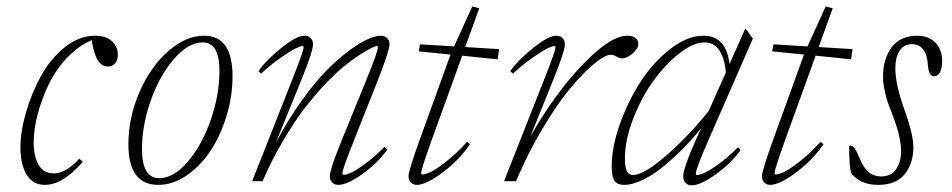

<svg xmlns="http://www.w3.org/2000/svg" viewBox="-20 -554 2910 587"><path d="M117.2 11.2Q79.6 11.2 61 -20.5Q42.5 -52.2 42.5 -103Q42.5 -152.3 59.6 -210.9Q76.7 -269.5 105.5 -322Q134.3 -374.5 178.2 -409.7Q222.2 -444.8 270.5 -444.8Q304.7 -444.8 322.5 -427.7Q340.3 -410.6 340.3 -386.7Q340.3 -370.6 332.3 -360.6Q324.2 -350.6 309.6 -350.6Q291 -350.6 279.1 -369.6Q267.1 -388.7 260.3 -431.2Q218.8 -413.6 183.8 -376Q148.9 -338.4 127.7 -293.5Q106.4 -248.5 94.7 -202.9Q83 -157.2 83 -118.7Q83 -76.7 97.9 -50.3Q112.8 -23.9 144.5 -23.9Q181.6 -23.9 222.2 -68.8L233.4 -59.6Q172.4 11.2 117.2 11.2Z M463.9 11.2Q372.6 11.2 372.6 -112.8Q372.6 -194.3 406.2 -272Q439.9 -349.6 493.9 -397.2Q547.9 -444.8 604 -444.8Q690.9 -444.8 690.9 -320.8Q690.9 -258.8 672.1 -198Q653.3 -137.2 622.6 -91.3Q591.8 -45.4 549.8 -17.1Q507.8 11.2 463.9 11.2ZM467.3 -9.3Q511.2 -9.3 554.4 -60.1Q597.7 -110.8 624.3 -187.5Q650.9 -264.2 650.9 -337.4Q650.9 -424.3 599.6 -424.3Q555.7 -424.3 511.7 -373.5Q467.8 -322.8 440.9 -246.6Q414.1 -170.4 414.1 -98.1Q414.1 -9.3 467.3 -9.3Z M751 0 877.9 -321.8Q908.2 -398.4 908.2 -409.7Q908.2 -413.1 903.8 -413.1Q897.9 -413.1 882.3 -405.3Q866.7 -397.5 837.6 -377.2Q808.6 -356.9 778.3 -329.1L770 -336.4Q794.9 -371.6 841.1 -408.2Q887.2 -444.8 910.6 -444.8Q922.4 -444.8 929.7 -437.5Q937 -430.2 937 -418.9Q937 -397 900.9 -308.6L823.2 -117.2Q859.9 -187 901.1 -244.6Q942.4 -302.2 978 -338.4Q1013.7 -374.5 1047.6 -399.4Q1081.5 -424.3 1105.2 -434.6Q1128.9 -444.8 1144 -444.8Q1156.2 -444.8 1163.6 -437.5Q1170.9 -430.2 1170.9 -418.9Q1170.9 -399.9 1135.3 -309.1L1059.6 -118.2Q1026.9 -36.1 1026.9 -24.4Q1026.9 -19.5 1031.2 -19.5Q1038.1 -19.5 1052 -25.4Q1065.9 -31.2 1094.7 -52Q1123.5 -72.8 1155.3 -105L1164.1 -96.7Q1136.2 -57.1 1089.1 -22.9Q1042 11.2 1014.2 11.2Q1002.9 11.2 995.6 3.9Q988.3 -3.4 988.3 -14.6Q988.3 -36.1 1024.9 -125.5L1099.6 -308.6Q1135.3 -396 1135.3 -409.7Q1135.3 -413.1 1131.3 -413.1Q1128.4 -413.1 1116.5 -407.7Q1104.5 -402.3 1082.8 -388.4Q1061 -374.5 1035.2 -354Q1009.3 -333.5 977.1 -299.8Q944.8 -266.1 913.1 -225.3Q881.3 -184.6 846.7 -125.7Q812 -66.9 782.7 0Z M1254.4 11.2Q1243.2 11.2 1236.1 3.9Q1229 -3.4 1229 -15.6Q1229 -31.7 1262.7 -125.5L1357.4 -387.2L1260.3 -397L1264.2 -418.5L1368.2 -412.1L1423.8 -534.2L1445.3 -528.8L1402.3 -410.2L1505.9 -403.8L1501.5 -372.6L1393.1 -383.8L1297.4 -119.1Q1267.6 -36.1 1267.6 -23.9Q1267.6 -20.5 1271 -20.5Q1278.8 -20.5 1293.5 -26.6Q1308.1 -32.7 1340.3 -57.1Q1372.6 -81.5 1408.2 -120.6L1417 -113.3Q1385.3 -65.9 1334 -27.3Q1282.7 11.2 1254.4 11.2Z M1521 0 1647.9 -321.8Q1678.2 -398.4 1678.2 -409.7Q1678.2 -413.1 1673.8 -413.1Q1668 -413.1 1652.3 -405.3Q1636.7 -397.5 1607.7 -377.2Q1578.6 -356.9 1548.3 -329.1L1540 -336.4Q1564.9 -371.6 1611.1 -408.2Q1657.2 -444.8 1680.7 -444.8Q1692.4 -444.8 1699.7 -437.5Q1707 -430.2 1707 -418.9Q1707 -397 1670.9 -308.6L1601.6 -136.7Q1675.3 -266.6 1760.5 -355.7Q1845.7 -444.8 1897.9 -444.8Q1913.6 -444.8 1922.6 -438.2Q1931.6 -431.6 1931.6 -419.4Q1931.6 -405.8 1914.3 -390.6Q1897 -375.5 1881.3 -375.5Q1874.5 -375.5 1865.2 -380.9Q1855 -386.7 1848.6 -386.7Q1830.1 -386.7 1797.1 -359.6Q1764.2 -332.5 1724.4 -285.2Q1684.6 -237.8 1639.4 -162.1Q1594.2 -86.4 1557.6 0Z M1888.2 11.2Q1867.7 11.2 1858.9 -0.7Q1850.1 -12.7 1850.1 -45.4Q1850.1 -104 1875.2 -174.8Q1900.4 -245.6 1939 -304.9Q1977.5 -364.3 2029.5 -404.5Q2081.5 -444.8 2130.4 -444.8Q2200.2 -444.8 2210.4 -358.4L2258.8 -467.3L2281.7 -436L2142.1 -116.7Q2107.4 -37.1 2107.4 -22.9Q2107.4 -19 2110.8 -19Q2118.2 -19 2132.1 -24.7Q2146 -30.3 2175.3 -51Q2204.6 -71.8 2236.3 -104L2244.1 -95.2Q2216.8 -56.2 2169.2 -21.7Q2121.6 12.7 2094.7 12.7Q2083.5 12.7 2076.2 5.4Q2068.8 -2 2068.8 -14.2Q2068.8 -40 2106.4 -124L2123.5 -162.1Q2100.6 -132.8 2073 -104.5Q2045.4 -76.2 2013.2 -49.1Q1981 -22 1947.8 -5.4Q1914.6 11.2 1888.2 11.2ZM1890.6 -69.3Q1890.6 -43.5 1896.2 -31.2Q1901.9 -19 1915.5 -19Q1948.2 -19 2016.1 -77.9Q2084 -136.7 2146.5 -214.4L2199.2 -332.5Q2195.8 -373.5 2179.9 -398.9Q2164.1 -424.3 2133.8 -424.3Q2099.6 -424.3 2056.6 -390.6Q2013.7 -356.9 1977.3 -306.4Q1940.9 -255.9 1915.8 -190.9Q1890.6 -126 1890.6 -69.3Z M2335 11.2Q2323.7 11.2 2316.7 3.9Q2309.6 -3.4 2309.6 -15.6Q2309.6 -31.7 2343.3 -125.5L2438 -387.2L2340.8 -397L2344.7 -418.5L2448.7 -412.1L2504.4 -534.2L2525.9 -528.8L2482.9 -410.2L2586.4 -403.8L2582 -372.6L2473.6 -383.8L2377.9 -119.1Q2348.1 -36.1 2348.1 -23.9Q2348.1 -20.5 2351.6 -20.5Q2359.4 -20.5 2374 -26.6Q2388.7 -32.7 2420.9 -57.1Q2453.1 -81.5 2488.8 -120.6L2497.6 -113.3Q2465.8 -65.9 2414.6 -27.3Q2363.3 11.2 2335 11.2Z M2665 11.2Q2610.8 11.2 2583 -23.4Q2576.2 -41.5 2576.2 -103Q2576.2 -108.9 2579.6 -108.9Q2586.9 -108.9 2593.3 -99.9Q2599.6 -90.8 2608.4 -69.3Q2620.1 -41 2635.7 -27.8Q2651.4 -14.6 2673.3 -14.6Q2705.6 -14.6 2720.2 -37.6Q2734.9 -60.5 2734.9 -91.3Q2734.9 -135.3 2709.5 -200.2Q2699.7 -225.6 2694.6 -240Q2689.5 -254.4 2684.6 -277.1Q2679.7 -299.8 2679.7 -320.3Q2679.7 -373.5 2706.1 -409.2Q2732.4 -444.8 2784.7 -444.8Q2818.8 -444.8 2839.6 -423.8Q2860.4 -402.8 2860.4 -368.2Q2860.4 -347.2 2854.2 -334Q2848.1 -320.8 2835.9 -320.8Q2827.1 -320.8 2822.5 -329.6Q2817.9 -338.4 2816.4 -359.4Q2814.5 -389.2 2801.5 -404.1Q2788.6 -418.9 2768.1 -418.9Q2742.7 -418.9 2730 -398.2Q2717.3 -377.4 2717.3 -345.7Q2717.3 -296.4 2743.7 -223.1Q2772.5 -143.1 2772.5 -104Q2772.5 -55.2 2746.3 -22Q2720.2 11.2 2665 11.2Z"/></svg>

Font: Elstob ExtraLight
Style: Italic
Weight: 200
Italic angle: -20°
Designer: Peter S. Baker
Version: Version 1.015